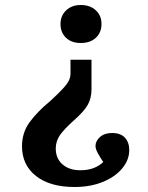

<svg xmlns="http://www.w3.org/2000/svg" viewBox="-20 -546 590 768"><path d="M346 -307V-189Q346 -154 331.5 -127.5Q317 -101 275 -64Q236 -29 219.5 -5Q203 19 203 48Q203 88 230 111.5Q257 135 301 135Q332 135 355 126Q378 117 393 102Q382 86 372 68Q362 50 362 38Q362 18 380 2Q398 -14 428 -14Q463 -14 480 5Q497 24 497 54Q497 94 468.5 128Q440 162 390.5 182Q341 202 278 202Q180 202 124 158Q68 114 68 39Q68 -16 99 -58Q130 -100 180 -141Q216 -174 233.5 -193.5Q251 -213 256.5 -226Q262 -239 262 -252V-307ZM303 -526Q340 -526 363 -505Q386 -484 386 -450Q386 -416 363.5 -395Q341 -374 303 -374Q266 -374 244 -395Q222 -416 222 -450Q222 -483 244.5 -504.5Q267 -526 303 -526Z"/></svg>

Font: Literata SemiBold
Style: Regular
Weight: 600
Designer: Latin by Veronika Burian and Jose Scaglione. Greek by Irene Vlachou. Cyrillic by Vera Evstafieva.
Foundry: TypeTogether
Version: Version 3.103; ttfautohint (v1.8.4.7-5d5b);gftools[0.9.29]